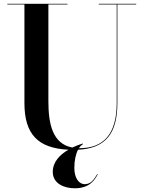

<svg xmlns="http://www.w3.org/2000/svg" viewBox="-20 -770 752 1006"><path d="M492 143.5 490 141.5C472 171.5 456 195 424 195C392.5 195 369.5 161.5 369.5 110C369.5 70 377 37 389 14.5C534.5 7.5 595 -72.5 595 -230V-746.5H693.5V-750H497.5V-746.5H591.5V-230C591.5 -67.5 522.5 6.5 396.5 6.5C395.5 6.5 394.5 6.5 393.5 6.5C400 -3.5 407.5 -10.5 415 -15L413 -18C395.5 -12.5 377 -5.5 359 3C255 -16.5 233.5 -121 233.5 -240V-746.5H333.5V-750H18.5V-746.5H108V-230C108 -66.5 178.5 6.5 338.5 14.5C293.5 40.5 256.5 78.5 256.5 130.5C256.5 190.5 313.5 216.5 372 216.5C450.5 216.5 477 171.5 492 143.5Z"/></svg>

Font: Bodoni* 48pt Medium
Style: Regular
Weight: 500
Version: Version 2.3